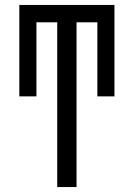

<svg xmlns="http://www.w3.org/2000/svg" viewBox="-20 -540 540 775"><path d="M211 215V-450H127V-151H58V-520H442V-151H373V-450H289V215Z"/></svg>

Font: HulyMono
Style: Regular
Weight: 400
Monospace: yes
Designer: Belleve Invis
Foundry: Belleve Invis
Version: Version 33.2.5; ttfautohint (v1.8.4)